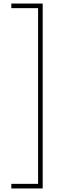

<svg xmlns="http://www.w3.org/2000/svg" viewBox="-20 -820 351 1084"><path d="M44 244H221V-800H44V-774H195V218H44Z"/></svg>

Font: Noto Sans Malayalam SemiCondensed Thin
Style: Regular
Weight: 100
Width: 4
Designer: Jelle Bosma - Monotype Design Team
Foundry: Monotype Imaging Inc.
Version: Version 2.104